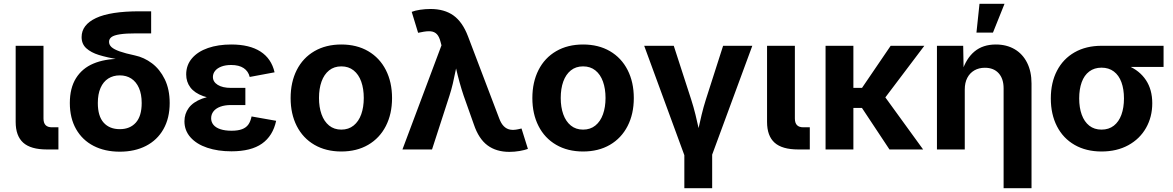

<svg xmlns="http://www.w3.org/2000/svg" viewBox="-20 -787 6179 1011"><path d="M62.5 -145V-545.9H209V-163.1Q209 -139.6 220 -128.2Q231 -116.7 253.4 -116.7H287.6V0H226.6Q142.1 0 102.3 -35.6Q62.5 -71.3 62.5 -145Z M347.7 -244.6Q347.7 -323.2 380.1 -375.2Q412.6 -427.2 471.7 -452.1Q530.8 -477.1 610.8 -477.1V-472.2Q541.5 -484.9 500.5 -497.6Q459.5 -510.3 434.6 -532.7Q409.7 -555.2 409.7 -591.8Q409.7 -656.2 485.4 -691.9Q561 -727.5 714.4 -727.5H775.9V-611.3H698.2Q643.1 -611.3 611.6 -606.4Q580.1 -601.6 567.1 -591.8Q554.2 -582 554.2 -566.9Q554.2 -550.8 567.4 -538.8Q580.6 -526.9 610.1 -516.4Q639.6 -505.9 690.4 -495.1Q738.8 -484.9 780.3 -453.6Q821.8 -422.4 847.7 -369.4Q873.5 -316.4 873.5 -244.6Q873.5 -165 840.8 -107.2Q808.1 -49.3 748.8 -18.8Q689.5 11.7 610.8 11.7Q532.2 11.7 472.9 -18.8Q413.6 -49.3 380.6 -107.2Q347.7 -165 347.7 -244.6ZM726.1 -244.6Q726.1 -291 711.7 -323.7Q697.3 -356.4 671.4 -373.3Q645.5 -390.1 610.8 -390.1Q576.2 -390.1 550 -373.5Q523.9 -356.9 509.5 -324.2Q495.1 -291.5 495.1 -244.6Q495.1 -175.3 525.9 -141.1Q556.6 -106.9 610.8 -106.9Q664.6 -106.9 695.3 -141.4Q726.1 -175.8 726.1 -244.6Z M951.2 -148.4Q951.2 -188 973.9 -218.8Q996.6 -249.5 1044.4 -267.6Q1092.3 -285.6 1165 -285.6H1272V-233.9H1196.3Q1163.6 -233.9 1139.9 -225.1Q1116.2 -216.3 1104 -200.4Q1091.8 -184.6 1091.8 -164.1Q1091.8 -144.5 1104 -129.6Q1116.2 -114.7 1140.4 -106.7Q1164.6 -98.6 1199.2 -98.6Q1232.9 -98.6 1254.4 -106.7Q1275.9 -114.7 1287.6 -131.1Q1299.3 -147.5 1304.7 -173.8L1434.1 -150.9Q1417 -71.3 1359.6 -30.8Q1302.2 9.8 1198.7 9.8Q1127.4 9.8 1071.3 -9Q1015.1 -27.8 983.2 -63.7Q951.2 -99.6 951.2 -148.4ZM960.4 -395Q960.4 -444.3 991 -480Q1021.5 -515.6 1075.2 -534.2Q1128.9 -552.7 1197.8 -552.7Q1293.9 -552.7 1351.6 -515.6Q1409.2 -478.5 1425.8 -406.2L1294.9 -381.8Q1287.6 -412.1 1262.9 -428.5Q1238.3 -444.8 1197.3 -444.8Q1167.5 -444.8 1145.8 -436.5Q1124 -428.2 1112.5 -413.8Q1101.1 -399.4 1101.1 -381.8Q1101.1 -356 1126.5 -340.1Q1151.9 -324.2 1196.3 -324.2H1272V-264.2H1165Q1096.2 -264.2 1050.3 -280.8Q1004.4 -297.4 982.4 -326.7Q960.4 -356 960.4 -395Z M1510.3 -270.5Q1510.3 -354.5 1542.7 -418.5Q1575.2 -482.4 1635.7 -517.6Q1696.3 -552.7 1777.3 -552.7Q1858.4 -552.7 1918.7 -517.6Q1979 -482.4 2011.7 -418.5Q2044.4 -354.5 2044.4 -270.5Q2044.4 -187 2011.7 -123.3Q1979 -59.6 1918.7 -24.4Q1858.4 10.7 1777.3 10.7Q1696.3 10.7 1635.7 -24.4Q1575.2 -59.6 1542.7 -123.3Q1510.3 -187 1510.3 -270.5ZM1895.5 -271Q1895.5 -319.8 1882.1 -357.4Q1868.7 -395 1842 -416.3Q1815.4 -437.5 1777.3 -437.5Q1739.3 -437.5 1712.9 -416.3Q1686.5 -395 1673.1 -357.7Q1659.7 -320.3 1659.7 -271Q1659.7 -222.7 1673.1 -185.1Q1686.5 -147.5 1712.9 -126Q1739.3 -104.5 1777.3 -104.5Q1815.4 -104.5 1842 -126Q1868.7 -147.5 1882.1 -185.1Q1895.5 -222.7 1895.5 -271Z M2304.7 -548.3 2299.8 -566.4Q2293 -593.8 2280.5 -606.9Q2268.1 -620.1 2248 -622.1Q2228 -624 2196.8 -617.2L2181.6 -614.3L2147.9 -724.6Q2164.6 -731.4 2192.1 -735.6Q2219.7 -739.7 2247.1 -739.7Q2319.8 -739.7 2367.7 -705.6Q2415.5 -671.4 2444.3 -595.7L2608.4 -164.1Q2618.7 -136.2 2633.1 -122.1Q2647.5 -107.9 2665.8 -104.5Q2684.1 -101.1 2708.5 -106.4L2726.1 -110.4L2759.8 -2.9Q2742.7 3.4 2715.8 8.1Q2689 12.7 2662.1 12.7Q2593.3 12.7 2546.9 -21.7Q2500.5 -56.2 2475.1 -131.8L2421.4 -283.2Q2399.4 -348.1 2380.4 -431.2Q2372.1 -467.3 2363.8 -502.9H2397.9Q2388.7 -462.4 2381.8 -427.7Q2371.6 -377.9 2364.3 -346.4Q2356.9 -314.9 2346.7 -283.2L2254.9 0H2099.1Z M2783.2 -270.5Q2783.2 -354.5 2815.7 -418.5Q2848.1 -482.4 2908.7 -517.6Q2969.2 -552.7 3050.3 -552.7Q3131.3 -552.7 3191.7 -517.6Q3252 -482.4 3284.7 -418.5Q3317.4 -354.5 3317.4 -270.5Q3317.4 -187 3284.7 -123.3Q3252 -59.6 3191.7 -24.4Q3131.3 10.7 3050.3 10.7Q2969.2 10.7 2908.7 -24.4Q2848.1 -59.6 2815.7 -123.3Q2783.2 -187 2783.2 -270.5ZM3168.5 -271Q3168.5 -319.8 3155 -357.4Q3141.6 -395 3115 -416.3Q3088.4 -437.5 3050.3 -437.5Q3012.2 -437.5 2985.8 -416.3Q2959.5 -395 2946 -357.7Q2932.6 -320.3 2932.6 -271Q2932.6 -222.7 2946 -185.1Q2959.5 -147.5 2985.8 -126Q3012.2 -104.5 3050.3 -104.5Q3088.4 -104.5 3115 -126Q3141.6 -147.5 3155 -185.1Q3168.5 -222.7 3168.5 -271Z M3372.1 -545.9H3527.8L3619.6 -262.7Q3632.3 -223.1 3642.1 -183.3Q3651.9 -143.6 3666 -80.1Q3670.4 -61.5 3674.3 -43H3643.1Q3647 -60.5 3650.4 -77.6Q3665 -143.6 3674.6 -183.1Q3684.1 -222.7 3696.8 -262.7L3787.6 -545.9H3941.4L3727.5 34.2H3585ZM3583.5 -3.9H3730V204.1H3583.5Z M4019 -145V-545.9H4165.5V-163.1Q4165.5 -139.6 4176.5 -128.2Q4187.5 -116.7 4210 -116.7H4244.1V0H4183.1Q4098.6 0 4058.8 -35.6Q4019 -71.3 4019 -145Z M4473.6 0H4327.1V-545.9H4473.6ZM4600.1 -218.8H4436V-324.2H4519L4669.9 -545.9H4847.2ZM4515.1 -224.1 4626.5 -295.4 4840.8 0H4663.6Z M5060.1 0H4913.6V-545.9H5051.8L5054.2 -409.7H5045.4Q5067.4 -479.5 5111.6 -516.1Q5155.8 -552.7 5223.6 -552.7Q5280.3 -552.7 5322.8 -527.8Q5365.2 -502.9 5388.4 -456.5Q5411.6 -410.2 5411.6 -347.2V204.1H5264.6V-321.8Q5264.6 -372.6 5238.5 -401.4Q5212.4 -430.2 5166 -430.2Q5134.8 -430.2 5110.8 -416.5Q5086.9 -402.8 5073.5 -377.2Q5060.1 -351.6 5060.1 -315.9ZM5137.7 -767.1H5269.5L5208.5 -615.2H5121.6Z M5513.2 -268.6Q5513.2 -352.1 5545.7 -414.6Q5578.1 -477.1 5638.4 -511.5Q5698.7 -545.9 5780.3 -545.9H6106.9V-434.6H5868.7L5780.3 -430.7Q5742.2 -430.7 5715.6 -410.6Q5689 -390.6 5675.8 -354Q5662.6 -317.4 5662.6 -268.6Q5662.6 -220.2 5676 -183.1Q5689.5 -146 5715.8 -125.2Q5742.2 -104.5 5780.3 -104.5Q5818.4 -104.5 5845 -125.2Q5871.6 -146 5885 -183.1Q5898.4 -220.2 5898.4 -268.6Q5898.4 -317.4 5885 -354Q5871.6 -390.6 5845 -410.6Q5818.4 -430.7 5780.3 -430.7V-465.8Q5860.8 -465.8 5920.9 -440.4Q5981 -415 6014.2 -365Q6047.4 -314.9 6047.4 -243.2Q6047.4 -171.4 6014.6 -113.5Q5981.9 -55.7 5921.4 -22.5Q5860.8 10.7 5780.3 10.7Q5699.2 10.7 5638.7 -23.9Q5578.1 -58.6 5545.7 -121.8Q5513.2 -185.1 5513.2 -268.6Z"/></svg>

Font: Inter RS Variable
Style: Regular
Weight: 400
Designer: Rasmus Andersson (customised by Maria Ramos and Noel Pretorius)
Foundry: rsms
Version: Version 3.001;Glyphs 3.2.3 (3260)